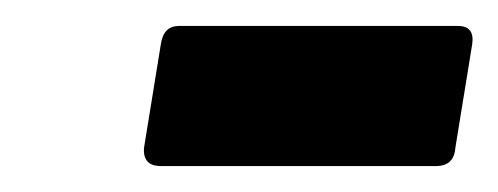

<svg xmlns="http://www.w3.org/2000/svg" viewBox="-20 -697 384 148"><path d="M104 -569Q90 -569 91 -583L104 -663Q106 -677 118 -677H333Q346 -677 344 -663L331 -583Q330 -569 316 -569Z"/></svg>

Font: Sofia Sans Semi Condensed Black
Style: Italic
Weight: 900
Italic angle: -9°
Version: Version 4.100